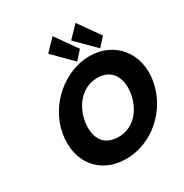

<svg xmlns="http://www.w3.org/2000/svg" viewBox="-247 -1318 1465 1527"><g transform="rotate(-30 485.5 -554.5)"><path d="M800.6 -928 662.2 -1124 561.9 -1020 731.1 -851ZM589.6 -928 451.2 -1124 350.9 -1020 520.1 -851ZM336.3 -413C358 -536 447.7 -659 592.7 -659C738.7 -659 783 -536 761.3 -413C739.6 -290 655.9 -167 505.9 -167C351.9 -167 314.6 -290 336.3 -413ZM133.3 -413C90.8 -172 229.9 15 473.9 15C710.9 15 921.8 -172 964.3 -413C1006.8 -654 853.6 -840 624.6 -840C397.6 -840 175.8 -654 133.3 -413Z"/></g></svg>

Font: Hussar Wysoki
Style: Obl
Weight: 700
Foundry: Cannot Into Space Fonts
Version: Version 0.92